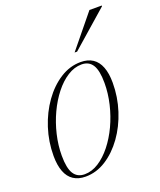

<svg xmlns="http://www.w3.org/2000/svg" viewBox="-136 -804 751 900"><g transform="rotate(-20 240.0 -354.0)"><path d="M295.5 -503Q331.5 -503 355.8 -487Q380 -471 392.2 -439.2Q404.5 -407.5 404.5 -360.5Q404.5 -289.5 383 -223Q361.5 -156.5 323.8 -104Q286 -51.5 237.8 -20.8Q189.5 10 135.5 10Q100 10 75.5 -6Q51 -22 38.8 -54Q26.5 -86 26.5 -132.5Q26.5 -203.5 48 -269.8Q69.5 -336 107 -388.5Q144.5 -441 193 -472Q241.5 -503 295.5 -503ZM135 -2Q171 -2 205 -23.8Q239 -45.5 268.8 -83Q298.5 -120.5 320.8 -168Q343 -215.5 355.5 -268.2Q368 -321 368 -372.5Q368 -435 350.2 -463Q332.5 -491 296 -491Q260 -491 225.8 -469.2Q191.5 -447.5 162 -410Q132.5 -372.5 110.2 -325Q88 -277.5 75.5 -224.8Q63 -172 63 -120.5Q63 -58 80.8 -30Q98.5 -2 135 -2ZM285 -554.5 418.5 -718H480V-714.5L297.5 -554.5Z"/></g></svg>

Font: Newsreader 60pt ExtraLight
Style: Italic
Weight: 250
Italic angle: -17°
Designer: Hugues Gentile
Foundry: Production Type
Version: Version 1.003